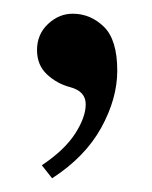

<svg xmlns="http://www.w3.org/2000/svg" viewBox="-20 -116 222 280"><path d="M56 144 41 125Q74 103 89.5 79Q105 55 105 36Q105 17 82 11Q63 6 48.5 -7.5Q34 -21 34 -43Q34 -66 50 -81Q66 -96 86 -96Q112 -96 131.5 -77Q151 -58 151 -13Q151 28 127.5 70.5Q104 113 56 144Z"/></svg>

Font: Gilda Display
Style: Regular
Weight: 400
Designer: Eduardo Rodriguez Tunni
Foundry: Eduardo Rodriguez Tunni
Version: Version 1.002; ttfautohint (v1.8.4.7-5d5b);gftools[0.9.22]